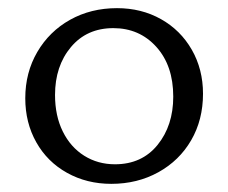

<svg xmlns="http://www.w3.org/2000/svg" viewBox="-20 -443 559 471"><path d="M42 -202Q42 -265 71.5 -315.5Q101 -366 152 -394.5Q203 -423 267 -423Q327 -423 375 -396Q423 -369 450.5 -321Q478 -273 478 -213Q478 -149 449 -99Q420 -49 368.5 -20.5Q317 8 253 8Q193 8 144.5 -19Q96 -46 69 -94Q42 -142 42 -202ZM405 -206Q405 -282 363.5 -328Q322 -374 258 -374Q193 -374 154 -327.5Q115 -281 115 -210Q115 -159 134 -120.5Q153 -82 186.5 -61Q220 -40 262 -40Q328 -40 366.5 -87.5Q405 -135 405 -206Z"/></svg>

Font: LXGW Bright TC
Style: Regular
Weight: 400
Designer: Christian Thalmann (Catharsis Fonts)
Foundry: LXGW / Christian Thalmann (Catharsis Fonts) / Fontworks Inc.
Version: Version 5.501